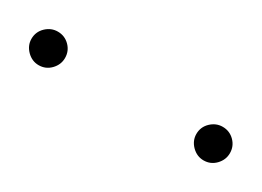

<svg xmlns="http://www.w3.org/2000/svg" viewBox="-20 -818 325 238"><g transform="rotate(30 142.0 -699.0)"><path d="M260 -675Q250.5 -675 243.2 -682.2Q236 -689.5 236 -699Q236 -709 243.2 -716Q250.5 -723 260 -723Q270 -723 277 -716Q284 -709 284 -699Q284 -689.5 277 -682.2Q270 -675 260 -675ZM24 -675Q14.5 -675 7.2 -682.2Q0 -689.5 0 -699Q0 -709 7.2 -716Q14.5 -723 24 -723Q34 -723 41 -716Q48 -709 48 -699Q48 -689.5 41 -682.2Q34 -675 24 -675Z"/></g></svg>

Font: Spartan Thin Thin
Style: Regular
Weight: 250
Version: Version 1.004